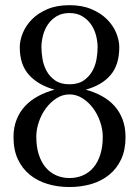

<svg xmlns="http://www.w3.org/2000/svg" viewBox="-20 -715 542 749"><path d="M251 -20.5Q279.8 -20.5 303.7 -31Q327.6 -41.5 344.7 -61.8Q361.8 -82 371.3 -112.1Q380.9 -142.1 380.9 -181.6Q380.9 -210 370.8 -239.5Q360.8 -269 343.3 -292.7Q325.7 -316.4 302 -331.5Q278.3 -346.7 251 -346.7Q223.6 -346.7 200.2 -331.5Q176.8 -316.4 159.2 -292.7Q141.6 -269 131.6 -239.5Q121.6 -210 121.6 -181.6Q121.6 -142.1 131.3 -112.1Q141.1 -82 158.2 -61.8Q175.3 -41.5 199.2 -31Q223.1 -20.5 251 -20.5ZM251 -694.8Q299.8 -694.8 336.4 -679.4Q373 -664.1 397.2 -639.9Q421.4 -615.7 433.3 -586.7Q445.3 -557.6 445.3 -530.8Q445.3 -462.4 411.6 -422.6Q377.9 -382.8 314.5 -365.2Q348.6 -356 377.2 -340.3Q405.8 -324.7 426.3 -302Q446.8 -279.3 458.3 -248.8Q469.7 -218.3 469.7 -179.7Q469.7 -129.9 452.6 -93.5Q435.5 -57.1 405.8 -33Q376 -8.8 336.2 2.9Q296.4 14.6 251 14.6Q205.6 14.6 166 2.9Q126.5 -8.8 96.7 -33Q66.9 -57.1 49.8 -93.5Q32.7 -129.9 32.7 -179.7Q32.7 -218.3 44.9 -248.8Q57.1 -279.3 78.6 -302Q100.1 -324.7 129.4 -340.3Q158.7 -356 192.9 -365.2Q129.4 -382.8 93.3 -422.6Q57.1 -462.4 57.1 -530.8Q57.1 -557.6 69.1 -586.7Q81.1 -615.7 105 -639.9Q128.9 -664.1 165.3 -679.4Q201.7 -694.8 251 -694.8ZM251 -664.1Q220.7 -664.1 200 -651.1Q179.2 -638.2 166.3 -618.7Q153.3 -599.1 147.5 -575.4Q141.6 -551.8 141.6 -530.8Q141.6 -510.3 145.8 -485.1Q149.9 -460 161.9 -438Q173.8 -416 195.3 -401.1Q216.8 -386.2 251 -386.2Q285.2 -386.2 306.6 -401.1Q328.1 -416 340.3 -438Q352.5 -460 356.7 -485.1Q360.8 -510.3 360.8 -530.8Q360.8 -551.8 355 -575.4Q349.1 -599.1 335.9 -618.7Q322.8 -638.2 301.8 -651.1Q280.8 -664.1 251 -664.1Z"/></svg>

Font: Doulos SIL Compact
Style: Regular
Weight: 400
Designer: Walt Agee, Victor Gaultney, Peter Martin, Debbi Hosken
Foundry: SIL International
Version: Version 4.110; 2011; Maintenance release ; LnSpcTght